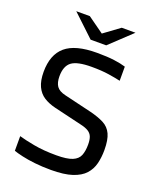

<svg xmlns="http://www.w3.org/2000/svg" viewBox="-149 -888 802 984"><g transform="rotate(20 252.0 -396.5)"><path d="M162 -299Q125 -308 98.5 -325Q72 -342 57.5 -373Q43 -404 43 -452Q43 -546 96.5 -591.5Q150 -637 267 -637Q324 -637 361.5 -632Q399 -627 425 -619V-542Q399 -548 360 -554Q321 -560 266 -560Q188 -560 157.5 -537Q127 -514 127 -458Q127 -424 140.5 -404.5Q154 -385 189 -377L340 -341Q384 -330 414 -314.5Q444 -299 458.5 -268Q473 -237 473 -181Q473 -142 464.5 -107.5Q456 -73 432.5 -47Q409 -21 365 -6.5Q321 8 250 8Q202 8 161.5 3.5Q121 -1 90.5 -8Q60 -15 43 -21V-101Q73 -92 126.5 -82Q180 -72 250 -72Q308 -72 337 -84Q366 -96 375.5 -120Q385 -144 385 -179Q385 -206 378.5 -222Q372 -238 356.5 -247.5Q341 -257 314 -263ZM168 -801 256 -738 342 -801H417L298 -689H213L94 -801Z"/></g></svg>

Font: Blinker
Style: Regular
Weight: 400
Designer: Juergen Huber
Foundry: supertype
Version: 1.017